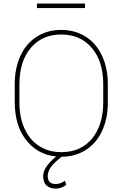

<svg xmlns="http://www.w3.org/2000/svg" viewBox="-20 -893 706 1106"><path d="M601.1 -302.2Q601.1 -210 568.1 -138.9Q535.2 -67.9 474.1 -29.1Q413.1 9.8 333.5 9.8Q213.4 9.8 139.2 -75.7Q64.9 -161.1 64.9 -306.2V-408.7Q64.9 -500.5 97.9 -571.8Q130.9 -643.1 192.1 -681.9Q253.4 -720.7 332.5 -720.7Q412.1 -720.7 473.4 -681.9Q534.7 -643.1 567.9 -571.5Q601.1 -500 601.1 -408.7ZM574.7 -409.7Q574.7 -538.6 509.3 -616.5Q443.8 -694.3 332.5 -694.3Q222.7 -694.3 157.2 -616.9Q91.8 -539.6 91.8 -406.2V-302.2Q91.8 -217.3 121.3 -152.1Q150.9 -86.9 205.6 -51.8Q260.3 -16.6 333.5 -16.6Q444.8 -16.6 509.8 -94.2Q574.7 -171.9 574.7 -306.2ZM346.7 0.5Q292 43 273.4 69.1Q254.9 95.2 254.9 120.6Q254.9 167 300.3 167Q328.1 167 354 148.4L361.8 171.9Q334.5 193.4 300.3 193.4Q267.6 193.4 248 175.5Q228.5 157.7 228.5 120.6Q228.5 63.5 325.7 -9.3ZM469.7 -846.7H192.9V-872.6H469.7Z"/></svg>

Font: Roboto Thin
Style: Regular
Weight: 250
Designer: Google
Version: Version 2.134; 2016